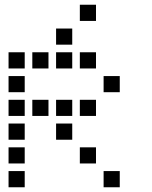

<svg xmlns="http://www.w3.org/2000/svg" viewBox="-20 -804 640 808"><path d="M317 -784Q316 -784 316 -784Q316 -784 316 -783V-717Q316 -716 316 -716Q316 -716 317 -716H383Q384 -716 384 -716Q384 -716 384 -717V-783Q384 -784 384 -784Q384 -784 383 -784ZM217 -684Q216 -684 216 -684Q216 -684 216 -683V-617Q216 -616 216 -616Q216 -616 217 -616H283Q284 -616 284 -616Q284 -616 284 -617V-683Q284 -684 284 -684Q284 -684 283 -684ZM17 -584Q16 -584 16 -584Q16 -584 16 -583V-517Q16 -516 16 -516Q16 -516 17 -516H83Q84 -516 84 -516Q84 -516 84 -517V-583Q84 -584 84 -584Q84 -584 83 -584ZM117 -584Q116 -584 116 -584Q116 -584 116 -583V-517Q116 -516 116 -516Q116 -516 117 -516H183Q184 -516 184 -516Q184 -516 184 -517V-583Q184 -584 184 -584Q184 -584 183 -584ZM217 -584Q216 -584 216 -584Q216 -584 216 -583V-517Q216 -516 216 -516Q216 -516 217 -516H283Q284 -516 284 -516Q284 -516 284 -517V-583Q284 -584 284 -584Q284 -584 283 -584ZM317 -584Q316 -584 316 -584Q316 -584 316 -583V-517Q316 -516 316 -516Q316 -516 317 -516H383Q384 -516 384 -516Q384 -516 384 -517V-583Q384 -584 384 -584Q384 -584 383 -584ZM17 -484Q16 -484 16 -484Q16 -484 16 -483V-417Q16 -416 16 -416Q16 -416 17 -416H83Q84 -416 84 -416Q84 -416 84 -417V-483Q84 -484 84 -484Q84 -484 83 -484ZM417 -484Q416 -484 416 -484Q416 -484 416 -483V-417Q416 -416 416 -416Q416 -416 417 -416H483Q484 -416 484 -416Q484 -416 484 -417V-483Q484 -484 484 -484Q484 -484 483 -484ZM17 -384Q16 -384 16 -384Q16 -384 16 -383V-317Q16 -316 16 -316Q16 -316 17 -316H83Q84 -316 84 -316Q84 -316 84 -317V-383Q84 -384 84 -384Q84 -384 83 -384ZM117 -384Q116 -384 116 -384Q116 -384 116 -383V-317Q116 -316 116 -316Q116 -316 117 -316H183Q184 -316 184 -316Q184 -316 184 -317V-383Q184 -384 184 -384Q184 -384 183 -384ZM217 -384Q216 -384 216 -384Q216 -384 216 -383V-317Q216 -316 216 -316Q216 -316 217 -316H283Q284 -316 284 -316Q284 -316 284 -317V-383Q284 -384 284 -384Q284 -384 283 -384ZM317 -384Q316 -384 316 -384Q316 -384 316 -383V-317Q316 -316 316 -316Q316 -316 317 -316H383Q384 -316 384 -316Q384 -316 384 -317V-383Q384 -384 384 -384Q384 -384 383 -384ZM17 -284Q16 -284 16 -284Q16 -284 16 -283V-217Q16 -216 16 -216Q16 -216 17 -216H83Q84 -216 84 -216Q84 -216 84 -217V-283Q84 -284 84 -284Q84 -284 83 -284ZM217 -284Q216 -284 216 -284Q216 -284 216 -283V-217Q216 -216 216 -216Q216 -216 217 -216H283Q284 -216 284 -216Q284 -216 284 -217V-283Q284 -284 284 -284Q284 -284 283 -284ZM17 -184Q16 -184 16 -184Q16 -184 16 -183V-117Q16 -116 16 -116Q16 -116 17 -116H83Q84 -116 84 -116Q84 -116 84 -117V-183Q84 -184 84 -184Q84 -184 83 -184ZM317 -184Q316 -184 316 -184Q316 -184 316 -183V-117Q316 -116 316 -116Q316 -116 317 -116H383Q384 -116 384 -116Q384 -116 384 -117V-183Q384 -184 384 -184Q384 -184 383 -184ZM17 -84Q16 -84 16 -84Q16 -84 16 -83V-17Q16 -16 16 -16Q16 -16 17 -16H83Q84 -16 84 -16Q84 -16 84 -17V-83Q84 -84 84 -84Q84 -84 83 -84ZM417 -84Q416 -84 416 -84Q416 -84 416 -83V-17Q416 -16 416 -16Q416 -16 417 -16H483Q484 -16 484 -16Q484 -16 484 -17V-83Q484 -84 484 -84Q484 -84 483 -84Z"/></svg>

Font: Doto SemiBold
Style: Regular
Weight: 600
Monospace: yes
Version: Version 1.000